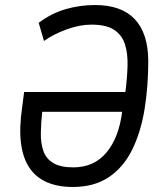

<svg xmlns="http://www.w3.org/2000/svg" viewBox="-20 -732 646 764"><path d="M270 12Q210 12 166.5 -7Q123 -26 97 -64.5Q71 -103 63.5 -162.5Q56 -222 68 -304L76 -366H479Q486 -421 487.5 -469.5Q489 -518 477.5 -555Q466 -592 434.5 -613Q403 -634 344 -634Q297 -634 245 -615Q193 -596 155 -569L134 -641Q184 -679 241 -695.5Q298 -712 358 -712Q463 -712 516 -656Q569 -600 570 -491Q570 -387 555 -296Q540 -205 505.5 -135.5Q471 -66 413 -27Q355 12 270 12ZM272 -66Q354 -66 403.5 -125Q453 -184 466 -287H148Q143 -242 142.5 -202Q142 -162 152.5 -131.5Q163 -101 191.5 -83.5Q220 -66 272 -66Z"/></svg>

Font: Finlandica
Style: Italic
Weight: 400
Italic angle: -8°
Designer: Niklas Ekholm, Juho Hiilivirta, Jaakko Suomalainen
Foundry: Helsinki Type Studio
Version: Version 1.064